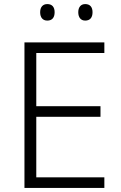

<svg xmlns="http://www.w3.org/2000/svg" viewBox="-20 -973 593 942"><path d="M177 -913C177 -887 190 -872 212 -872C236 -872 248 -887 248 -913C248 -938 236 -953 212 -953C190 -953 177 -938 177 -913ZM364 -913C364 -887 377 -872 398 -872C422 -872 434 -887 434 -913C434 -938 422 -953 398 -953C377 -953 364 -938 364 -913ZM492 -51V-103H158V-400H473V-452H158V-713H492V-765H100V-51Z"/></svg>

Font: Noto Sans Tamil UI Light
Style: Regular
Weight: 300
Designer: Jelle Bosma - Monotype Design Team
Foundry: Monotype Imaging Inc.
Version: Version 2.004